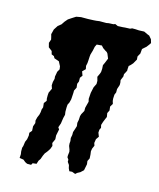

<svg xmlns="http://www.w3.org/2000/svg" viewBox="-110 -785 728 881"><g transform="rotate(15 254.5 -344.5)"><path d="M63 1 64 -17 62 -30V-47L65 -56L68 -77L74 -91L77 -109L76 -122L86 -134L85 -155L91 -172L89 -184L93 -200L99 -214L102 -227L103 -240L107 -251L105 -271L115 -284L113 -295V-311L114 -323L124 -344L119 -359L120 -375L124 -391L123 -402L126 -418L127 -425L135 -439L133 -453L122 -474L99 -482L94 -491L82 -496L78 -511L61 -524L56 -544L62 -561L59 -574L56 -585L62 -609L75 -629L90 -641L100 -656L112 -670L127 -680L138 -687L146 -692L168 -696H201L226 -697L240 -698L255 -700H270H287L298 -702L320 -703L328 -706L341 -700L365 -701L375 -702L399 -703L408 -707H424L440 -706L465 -707L482 -699L492 -695L504 -681L509 -664L503 -655L493 -642L486 -636L476 -627L474 -605L465 -589L466 -574L454 -553L443 -541L437 -536L436 -522V-513L426 -494V-483L418 -464L420 -452V-441L413 -420V-404L408 -392L407 -373L408 -362L412 -349L403 -334L405 -316L398 -302L401 -284L397 -275L390 -258L385 -242L388 -229L383 -219L382 -205L389 -187L379 -173L376 -154L380 -142L373 -126L371 -113L373 -98L374 -80L367 -66L369 -51L363 -21L349 -8L336 -1L328 6L312 0L299 1L293 -12L290 -26L288 -29L281 -39V-49L274 -59V-68L276 -85L274 -95L268 -111L267 -122L268 -134L266 -148L269 -163V-177L275 -195L279 -208L277 -223L280 -238L281 -256L284 -266L294 -284V-299L297 -311L302 -330L299 -343L300 -358L301 -372L307 -400L316 -418V-433L311 -451L319 -468L322 -477L323 -492L322 -509L328 -522L337 -544L328 -566L323 -572L316 -576L303 -585L294 -595L270 -593L264 -581L260 -562L254 -541L253 -532L252 -513L251 -500L248 -486L251 -471L237 -457L244 -438L235 -426V-408L230 -396L232 -378L224 -362V-351L223 -335L222 -320L218 -304L212 -292L211 -278V-258L213 -244L209 -228L207 -215L205 -201L198 -181L204 -172L201 -157L198 -142L199 -124L190 -104L194 -91L188 -75L178 -60L169 -49L163 -36L157 -19L150 -9L145 7L127 9L122 18H103L93 13L82 4Z"/></g></svg>

Font: Winky Rough SemiBold
Style: Italic
Weight: 600
Italic angle: -8.97852°
Designer: Simon Atzbach
Foundry: typofactur
Version: Version 1.206; ttfautohint (v1.8.4.7-5d5b)